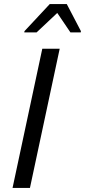

<svg xmlns="http://www.w3.org/2000/svg" viewBox="-20 -929 420 949"><path d="M101 -775 100 -769H161L263 -865L328 -769H379L380 -775L310 -909H226ZM189 -688 42 0H128L275 -688Z"/></svg>

Font: Saira UNSAM
Style: Italic
Weight: 400
Italic angle: -12°
Designer: Hector Gatti with collaboration of the Omnibus-Type team
Foundry: Omnibus-Type
Version: Version 0.072;PS 000.072;hotconv 1.0.88;makeotf.lib2.5.64775